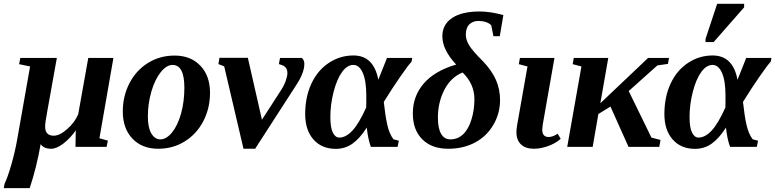

<svg xmlns="http://www.w3.org/2000/svg" viewBox="-62 -758 4002 991"><path d="M36.6 -426.8 43 -459H231.4L181.6 -181.2Q170.9 -125 170.9 -105Q170.9 -57.6 215.3 -57.6Q246.6 -57.6 285.6 -92.5Q324.7 -127.4 341.8 -168.9L393.6 -459H523.4L451.2 -44.4L494.6 -32.2L488.3 0H327.6L329.1 -85.4Q301.8 -45.4 266.1 -17.8Q230.5 9.8 202.1 9.8Q163.6 9.8 147.9 -14.2Q126.5 107.9 91.3 212.9H-42.5L-38.6 190.9Q-22 156.2 -3.4 91.6Q15.1 26.9 25.9 -33.7L93.3 -415Z M889.6 -305.2Q889.6 -422.9 828.6 -422.9Q797.9 -422.9 767.8 -385.7Q737.8 -348.6 719.5 -286.1Q701.2 -223.6 701.2 -155.8Q701.2 -99.6 719.2 -69.1Q737.3 -38.6 765.6 -38.6Q796.9 -38.6 826.2 -74.7Q855.5 -110.8 872.6 -172.4Q889.6 -233.9 889.6 -305.2ZM754.4 9.8Q671.4 9.8 621.6 -42.5Q571.8 -94.7 571.8 -182.6Q571.8 -261.7 606 -328.1Q640.1 -394.5 701.4 -432.9Q762.7 -471.2 839.4 -471.2Q922.4 -471.2 972.2 -418.9Q1022 -366.7 1022 -278.8Q1022 -199.7 987.8 -133.3Q953.6 -66.9 892.3 -28.6Q831.1 9.8 754.4 9.8Z M1217.3 -459.5 1290 -140.1 1389.2 -293.5Q1404.8 -317.9 1413.1 -341.8Q1421.4 -365.7 1421.4 -381.3Q1421.4 -394 1417.2 -402.1Q1413.1 -410.2 1406.2 -415.5Q1399.4 -420.9 1377.4 -427.2L1383.3 -459H1496.1Q1508.8 -447.8 1508.8 -428.2Q1508.8 -383.3 1468.3 -320.8L1254.9 9.8H1194.8L1095.2 -415.5L1065.4 -427.2L1070.8 -459.5Z M1996.6 -31.7 1990.2 0H1852.1Q1836.9 -42.5 1831.1 -99.6Q1795.4 -43.5 1757.3 -16.6Q1719.2 10.3 1671.4 10.3Q1598.6 10.3 1555.9 -38.1Q1513.2 -86.4 1513.2 -169.4Q1513.2 -257.8 1545.4 -326.7Q1577.6 -395.5 1635.5 -433.6Q1693.4 -471.7 1762.2 -471.7Q1867.2 -471.7 1890.6 -346.2L1935.5 -459H2065.9L2062 -439.5Q2043.9 -419.9 2003.2 -361.1Q1962.4 -302.2 1918.9 -231.9Q1926.3 -162.1 1936.8 -114.7Q1947.3 -67.4 1968.8 -39.1ZM1828.6 -264.6Q1828.6 -340.8 1810.5 -381.8Q1792.5 -422.9 1761.7 -422.9Q1730 -422.9 1703.4 -386.2Q1676.8 -349.6 1659.9 -283.9Q1643.1 -218.3 1643.1 -154.3Q1643.1 -99.1 1656 -73.5Q1668.9 -47.9 1689 -47.9Q1723.6 -47.9 1757.3 -84.2Q1791 -120.6 1828.1 -203.1L1828.6 -235.4Z M2251.5 9.8Q2166 9.8 2117.4 -39.1Q2068.8 -87.9 2068.8 -172.4Q2068.8 -261.7 2125 -326.9Q2181.2 -392.1 2292.5 -424.8Q2221.2 -501 2221.2 -570.8Q2221.2 -631.3 2271.2 -665Q2321.3 -698.7 2414.1 -698.7Q2468.8 -698.7 2536.1 -680.2L2517.6 -571.3H2484.9L2473.6 -627Q2463.9 -638.2 2446 -644Q2428.2 -649.9 2408.2 -649.9Q2378.9 -649.9 2360.6 -632.3Q2342.3 -614.7 2342.3 -578.6Q2342.3 -552.7 2359.6 -523.9Q2377 -495.1 2432.6 -439.9Q2476.6 -393.6 2497.8 -345.5Q2519 -297.4 2519 -241.2Q2519 -172.9 2484.6 -113.8Q2450.2 -54.7 2389.9 -22.5Q2329.6 9.8 2251.5 9.8ZM2262.7 -38.6Q2299.3 -38.6 2326.9 -63.5Q2354.5 -88.4 2370.6 -138.7Q2386.7 -189 2386.7 -245.6Q2386.7 -324.7 2325.7 -383.8Q2264.6 -358.9 2231.4 -294.2Q2198.2 -229.5 2198.2 -150.4Q2198.2 -95.7 2214.8 -67.1Q2231.4 -38.6 2262.7 -38.6Z M2693.8 9.8Q2650.9 9.8 2627.2 -12.5Q2603.5 -34.7 2603.5 -76.2Q2603.5 -89.4 2606.9 -110.8L2660.6 -415L2615.7 -426.8L2621.6 -459H2799.8L2739.3 -114.7L2736.8 -88.9Q2736.8 -50.8 2770 -50.8Q2790.5 -50.8 2816.4 -67.9L2832 -41.5Q2803.7 -16.6 2765.1 -3.4Q2726.6 9.8 2693.8 9.8Z M3391.1 -459 3385.7 -428.2 3331.1 -420.4 3183.1 -288.1 3300.3 -47.9 3347.2 -35.6 3340.8 0H3182.1L3088.9 -208L3026.4 -169.4L2997.1 0H2865.7L2939 -415L2894 -426.8L2899.4 -459H3077.6L3036.6 -225.1L3283.2 -459Z M3850.6 -31.7 3844.2 0H3706.1Q3690.9 -42.5 3685.1 -99.6Q3649.4 -43.5 3611.3 -16.6Q3573.2 10.3 3525.4 10.3Q3452.6 10.3 3409.9 -38.1Q3367.2 -86.4 3367.2 -169.4Q3367.2 -257.8 3399.4 -326.7Q3431.6 -395.5 3489.5 -433.6Q3547.4 -471.7 3616.2 -471.7Q3721.2 -471.7 3744.6 -346.2L3789.6 -459H3919.9L3916 -439.5Q3897.9 -419.9 3857.2 -361.1Q3816.4 -302.2 3772.9 -231.9Q3780.3 -162.1 3790.8 -114.7Q3801.3 -67.4 3822.8 -39.1ZM3682.6 -264.6Q3682.6 -340.8 3664.6 -381.8Q3646.5 -422.9 3615.7 -422.9Q3584 -422.9 3557.4 -386.2Q3530.8 -349.6 3513.9 -283.9Q3497.1 -218.3 3497.1 -154.3Q3497.1 -99.1 3510 -73.5Q3522.9 -47.9 3543 -47.9Q3577.6 -47.9 3611.3 -84.2Q3645 -120.6 3682.1 -203.1L3682.6 -235.4ZM3579.6 -541V-557.1L3639.6 -738.3H3778.8V-720.2L3621.6 -541Z"/></svg>

Font: Tinos
Style: Bold Italic
Weight: 700
Italic angle: -16.333°
Designer: Steve Matteson
Foundry: Monotype Imaging Inc.
Version: Version 1.23